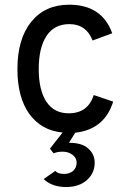

<svg xmlns="http://www.w3.org/2000/svg" viewBox="-20 -543 540 801"><path d="M255.9 237.3Q197.3 237.3 162.1 204.1Q178.7 192.4 210.9 169.9Q220.7 182.6 248 182.6Q269.5 182.6 285.2 169.9Q299.8 156.2 299.8 134.8Q299.8 116.2 282.2 102.5Q264.6 89.8 242.2 89.8Q217.8 89.8 204.1 96.7Q198.2 90.8 188.5 77.1Q201.2 60.5 241.2 9.8Q153.3 2 102.5 -67.4Q52.7 -136.7 52.7 -254.9Q52.7 -380.9 110.4 -452.1Q168 -523.4 268.6 -523.4Q405.3 -523.4 448.2 -404.3Q420.9 -393.6 366.2 -374Q339.8 -442.4 269.5 -442.4Q206.1 -442.4 173.8 -392.6Q141.6 -343.8 141.6 -254.9Q141.6 -167 173.8 -118.2Q206.1 -70.3 266.6 -70.3Q346.7 -70.3 371.1 -146.5Q398.4 -136.7 452.1 -119.1Q416 -2.9 293.9 10.7Q285.2 25.4 267.6 52.7Q323.2 52.7 348.6 77.1Q375 100.6 375 135.7Q375 179.7 341.8 209Q308.6 237.3 255.9 237.3Z"/></svg>

Font: Overpass
Style: Regular
Weight: 400
Designer: Delve Withrington, Thomas Jockin
Version: Version 3.000;DELV;Overpass; ttfautohint (v1.5)